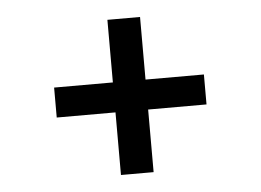

<svg xmlns="http://www.w3.org/2000/svg" viewBox="-38 -592 676 498"><g transform="rotate(-5 300.0 -343.0)"><path d="M258 -141V-304H105V-382H258V-545H343V-382H495V-304H343V-141Z"/></g></svg>

Font: ABeeZee
Style: Regular
Weight: 400
Designer: Anja Meiners
Foundry: Anja Meiners
Version: Version 1.003; ttfautohint (v1.8.3)